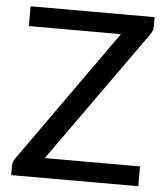

<svg xmlns="http://www.w3.org/2000/svg" viewBox="-52 -765 706 811"><g transform="rotate(5 301.0 -359.0)"><path d="M571 -717.5V-679.5Q571 -661 560.5 -645.5L160.5 -84H564.5V0H25.5V-40.5Q25.5 -49 28.2 -56.2Q31 -63.5 35.5 -70.5L435.5 -633.5H45V-717.5Z"/></g></svg>

Font: Lato Medium
Style: Regular
Weight: 500
Designer: Lukasz Dziedzic
Foundry: tyPoland Lukasz Dziedzic
Version: Version 2.006; 2014-01-15